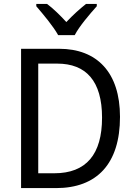

<svg xmlns="http://www.w3.org/2000/svg" viewBox="-20 -964 692 984"><path d="M278 -784H363C386 -829 441 -893 476 -932V-944H421C386 -916 355 -888 320 -851C288 -886 252 -921 221 -944H166V-932C202 -890 254 -828 278 -784ZM595 -365C595 -593 477 -714 283 -714H88V0H267C476 0 595 -124 595 -365ZM503 -361C503 -173 422 -76 258 -76H176V-638H273C421 -638 503 -549 503 -361Z"/></svg>

Font: Noto Sans Devanagari SemiCondensed
Style: Regular
Weight: 400
Width: 4
Designer: Jelle Bosma - Monotype Design Team
Foundry: Monotype Imaging Inc.
Version: Version 2.004